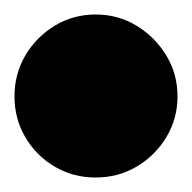

<svg xmlns="http://www.w3.org/2000/svg" viewBox="-82 -1093 265 265"><path d="M-62 -960Q-62 -929 -47 -903.5Q-32 -878 -6.5 -863Q19 -848 50 -848Q81 -848 106.5 -863Q132 -878 147.5 -903.5Q163 -929 163 -960Q163 -991 147.5 -1016.5Q132 -1042 106.5 -1057.5Q81 -1073 50 -1073Q19 -1073 -6.5 -1057.5Q-32 -1042 -47 -1016.5Q-62 -991 -62 -960Z"/></svg>

Font: Linefont Black
Style: Regular
Weight: 900
Monospace: yes
Version: Version 3.002;gftools[0.9.33]